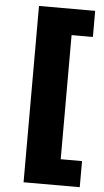

<svg xmlns="http://www.w3.org/2000/svg" viewBox="-59 -742 518 960"><g transform="rotate(5 199.5 -262.5)"><path d="M97 180V-705H379V-574H272V49H379V180Z"/></g></svg>

Font: Mulish Black
Style: Regular
Weight: 900
Designer: Vernon Adams
Foundry: Vernon Adams
Version: Version 3.603; ttfautohint (v1.8.3)